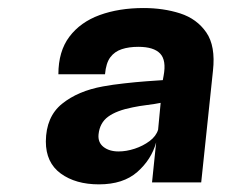

<svg xmlns="http://www.w3.org/2000/svg" viewBox="-20 -762 640 490"><path d="M232.5 -291.5Q173 -291.5 135 -319.2Q97 -347 97 -401Q97.5 -464 138.2 -497Q179 -530 243 -541.5Q267.5 -546 296.8 -549.2Q326 -552.5 352.5 -554.5Q379 -556.5 395.5 -557.5L397.5 -568.5Q405 -608 388.8 -625.2Q372.5 -642.5 333 -642.5Q309 -642.5 290.8 -636.5Q272.5 -630.5 261.5 -615.8Q250.5 -601 248 -572.5H129Q129 -631 157 -668.2Q185 -705.5 234.2 -723.5Q283.5 -741.5 346.5 -741.5Q397 -741.5 439.8 -727.8Q482.5 -714 506.5 -679.2Q530.5 -644.5 523.5 -581.5L493.5 -296.5H368L378.5 -398.5Q366.5 -355 330.5 -323.2Q294.5 -291.5 232.5 -291.5ZM282.5 -375.5Q302.5 -375.5 323.8 -382.5Q345 -389.5 361.8 -402Q378.5 -414.5 383.5 -431L390 -499.5Q375.5 -496.5 355.2 -494Q335 -491.5 318.5 -488Q277.5 -480 256 -464.2Q234.5 -448.5 231.5 -419Q229.5 -398.5 244.2 -387Q259 -375.5 282.5 -375.5Z"/></svg>

Font: Spline Sans Mono SemiBold
Style: Italic
Weight: 600
Italic angle: -4°
Monospace: yes
Version: Version 1.004